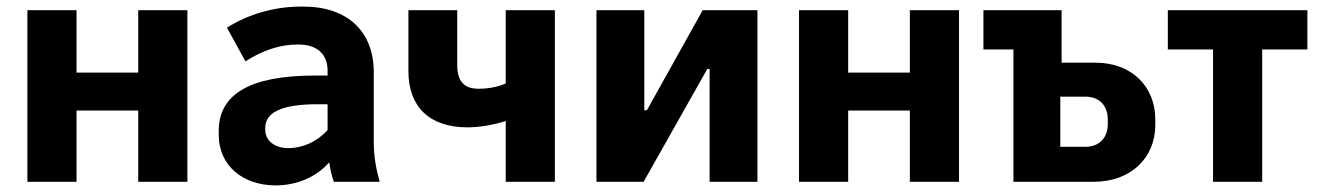

<svg xmlns="http://www.w3.org/2000/svg" viewBox="-20 -551 3997 582"><path d="M63 0H212V-216H399V0H548V-520H399V-331H212V-520H63Z M816 11C880 11 940 -15 978 -59C981 -37 986 -16 992 0H1131C1120 -39 1113 -77 1113 -119V-332C1113 -457 1032 -531 900 -531H891C811 -531 730 -507 668 -467L724 -365C778 -400 832 -416 880 -416H885C943 -416 973 -385 973 -337V-322H934C737 -322 643 -265 643 -154V-142C643 -50 715 11 816 11ZM854 -102C812 -102 784 -125 784 -158V-163C784 -211 835 -235 943 -235H973V-157C942 -122 898 -102 854 -102Z M1513 0H1662V-520H1513V-298C1488 -287 1459 -282 1431 -282C1385 -282 1366 -306 1366 -355V-520H1218V-335C1218 -228 1281 -165 1397 -165C1433 -165 1474 -172 1513 -184Z M1788 0H1931L2124 -342H2131V0H2276V-520H2110L1941 -217H1933V-520H1788Z M2402 0H2551V-216H2738V0H2887V-520H2738V-331H2551V-520H2402Z M3052 0H3296C3408 0 3482 -73 3482 -172V-189C3482 -289 3410 -361 3301 -361H3198V-520H2961V-401H3052ZM3194 -106V-258H3270C3314 -258 3338 -229 3338 -189V-175C3338 -135 3314 -106 3270 -106Z M3657 0H3806V-401H3943V-520H3520V-401H3657Z"/></svg>

Font: Fixel Text Bold
Style: Bold
Weight: 700
Width: 4
Designer: AlfaBravo + MacPaw
Foundry: Kyrylo Tkachov, Marchela Mozhyna, Serhii Makarenko, Maria Weinstein, Zakhar Kryvoshyya
Version: Version 1.211